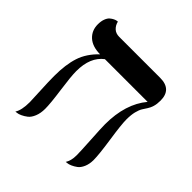

<svg xmlns="http://www.w3.org/2000/svg" viewBox="-157 -676 793 793"><g transform="rotate(45 240.0 -279.0)"><path d="M396.5 -298.8Q396.5 -270 408 -193.1Q419.4 -116.2 419.4 -85.4Q419.4 -61.5 411.6 -43.7Q403.8 -25.9 392.6 -17.6Q381.3 -9.3 370.1 -4.4Q358.9 0.5 351.1 1L343.3 2Q356 -17.6 356 -49.3Q356 -70.3 352.1 -136Q348.1 -201.7 348.1 -222.7Q348.1 -341.8 407.2 -412.6H157.7Q108.9 -376 108.9 -293.9Q108.9 -263.2 118.7 -193.8Q128.4 -124.5 128.4 -93.3Q128.4 -67.4 120.4 -47.9Q112.3 -28.3 100.6 -19.3Q88.9 -10.3 77.1 -4.9Q65.4 0.5 57.6 1L49.3 2Q64 -20.5 64 -67.9Q64 -79.1 61.3 -130.9Q58.6 -182.6 58.6 -215.3Q58.6 -281.7 73.5 -327.6Q88.4 -373.5 129.4 -412.6Q84 -413.1 59.6 -435.5Q35.2 -458 35.2 -493.7Q35.2 -512.2 40.3 -525.6Q45.4 -539.1 53 -545.4Q60.5 -551.8 68.1 -555.4Q75.7 -559.1 81.1 -559.6L85.9 -560.1Q90.3 -542 102.5 -530.8Q114.7 -519.5 134.3 -519.5H373.5Q441.4 -519.5 441.4 -454.1Q441.4 -433.6 436.8 -418.7Q432.1 -403.8 425.5 -394.3Q418.9 -384.8 412.4 -374Q405.8 -363.3 401.1 -344.5Q396.5 -325.7 396.5 -298.8Z"/></g></svg>

Font: Libertinage
Style: l
Weight: 400
Designer: OSP
Foundry: OSP
Version: Version 1.0; 2008; OFL relea